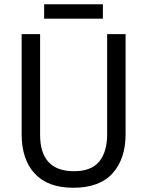

<svg xmlns="http://www.w3.org/2000/svg" viewBox="-20 -875 694 905"><path d="M572 -242Q572 -127 511 -58.5Q450 10 325 10Q206 10 144 -56.5Q82 -123 82 -243V-714H169V-240Q169 -68 329 -68Q410 -68 447.5 -113.5Q485 -159 485 -241V-714H572ZM465 -855V-787H188V-855Z"/></svg>

Font: Noto Sans Myanmar SemiCondensed
Style: Regular
Weight: 400
Width: 4
Designer: Monotype Design Team
Foundry: Monotype Imaging Inc.
Version: Version 2.107; ttfautohint (v1.8.4.7-5d5b)